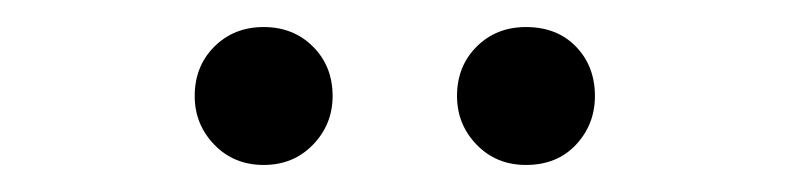

<svg xmlns="http://www.w3.org/2000/svg" viewBox="-20 -708 583 142"><path d="M369 -586Q347 -586 332.5 -601Q318 -616 318 -637Q318 -659 332.5 -673.5Q347 -688 369 -688Q392 -688 406 -673.5Q420 -659 420 -637Q420 -616 406 -601Q392 -586 369 -586ZM175 -586Q153 -586 138.5 -601Q124 -616 124 -637Q124 -659 138.5 -673.5Q153 -688 175 -688Q197 -688 211.5 -673.5Q226 -659 226 -637Q226 -616 211.5 -601Q197 -586 175 -586Z"/></svg>

Font: Assistant Medium
Style: Regular
Weight: 500
Designer: Hebrew By Ben Nathan, Latin by Paul Hunt
Version: Version 3.000